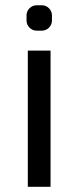

<svg xmlns="http://www.w3.org/2000/svg" viewBox="-20 -718 301 738"><path d="M86.9 0V-523.4H174.3V0ZM140.6 -697.8Q156.7 -697.8 168.2 -686.3Q179.7 -674.8 179.7 -658.7V-639.6Q179.7 -623 168.2 -611.6Q156.7 -600.1 140.6 -600.1H121.6Q105 -600.1 93.5 -611.6Q82 -623 82 -639.6V-658.7Q82 -674.8 93.5 -686.3Q105 -697.8 121.6 -697.8Z"/></svg>

Font: Qaz
Style: Regular
Weight: 400
Designer: GGBotNet
Foundry: f0n7
Version: 0.70